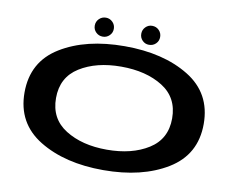

<svg xmlns="http://www.w3.org/2000/svg" viewBox="-86 -932 1286 1051"><g transform="rotate(10 556.5 -406.0)"><path d="M550 6.5Q765 6.5 906.8 -80.2Q1048.5 -167 1048.5 -337.5Q1048.5 -508.5 906.8 -595.2Q765 -682 550 -682Q335 -682 193.8 -595.5Q52.5 -509 52.5 -337.5Q52.5 -167 194.2 -80.2Q336 6.5 550 6.5ZM550 -107Q412 -107 319.8 -164.8Q227.5 -222.5 227.5 -337.5Q227.5 -453 319.8 -510.8Q412 -568.5 550 -568.5Q689 -568.5 781 -510.8Q873 -453 873 -337.5Q873 -222.5 781 -164.8Q689 -107 550 -107ZM421 -712.5Q442.5 -712.5 458 -727.8Q473.5 -743 473.5 -765Q473.5 -787 458 -802.5Q442.5 -818 421 -818Q398.5 -818 383 -802.5Q367.5 -787 367.5 -765Q367.5 -743 383 -727.8Q398.5 -712.5 421 -712.5ZM677.5 -712.5Q700.5 -712.5 715.8 -727.8Q731 -743 731 -765Q731 -787 715.8 -802.5Q700.5 -818 677.5 -818Q656.5 -818 641.2 -802.5Q626 -787 626 -765Q626 -743 641 -727.8Q656 -712.5 677.5 -712.5Z"/></g></svg>

Font: Anybody ExtraExpanded SemiBold
Style: Regular
Weight: 600
Width: 8
Version: Version 1.113;gftools[0.9.25]